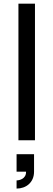

<svg xmlns="http://www.w3.org/2000/svg" viewBox="-20 -786 299 1076"><path d="M83.3 0V-765.6H176V0ZM170.8 176V78.1H72.9V176H126C127.1 217.7 86.5 225 72.9 225V270.8C125 270.8 170.8 237.5 170.8 176Z"/></svg>

Font: Manrope3 Medium
Style: Regular
Weight: 500
Width: 4
Designer: Mikhail Sharanda
Foundry: Mikhail Sharanda
Version: Version 3.000;PS 003.000;hotconv 1.0.88;makeotf.lib2.5.64775